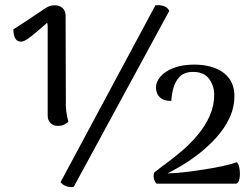

<svg xmlns="http://www.w3.org/2000/svg" viewBox="-20 -728 999 761"><path d="M209 -229Q192 -229 180.5 -240Q169 -251 169 -270V-607Q169 -617 169 -624Q169 -631 167 -638Q152 -625 132 -607.5Q112 -590 93.5 -576.5Q75 -563 64 -563Q52 -563 45.5 -569.5Q39 -576 36.5 -585.5Q34 -595 33.5 -602.5Q33 -610 33 -612Q35 -613 47 -620.5Q59 -628 76 -639.5Q93 -651 111.5 -663Q130 -675 145 -685.5Q160 -696 168 -700Q173 -703 180.5 -705Q188 -707 197 -707Q216 -707 228 -696Q240 -685 240 -665L241 -329Q240 -310 242.5 -288Q245 -266 251 -246Q247 -241 236 -235Q225 -229 209 -229ZM596 -707Q612 -709 627.5 -704.5Q643 -700 651 -685L272 13Q257 15 243.5 10.5Q230 6 220 -6ZM601 0Q594 -6 590.5 -18Q587 -30 591 -44Q611 -60 641.5 -82.5Q672 -105 704.5 -133Q737 -161 765.5 -195.5Q794 -230 811.5 -269.5Q829 -309 829 -353Q829 -387 809 -415Q789 -443 745 -443Q711 -443 692.5 -424Q674 -405 667 -378Q660 -351 659 -328Q635 -328 621.5 -336.5Q608 -345 603 -357.5Q598 -370 598 -380Q598 -404 616.5 -425Q635 -446 669 -459Q703 -472 751 -472Q794 -472 830 -459Q866 -446 887.5 -418Q909 -390 909 -347Q909 -302 889.5 -260.5Q870 -219 838 -183.5Q806 -148 770 -120Q734 -92 700.5 -72Q667 -52 644 -41Q673 -41 710.5 -45.5Q748 -50 787.5 -56Q827 -62 861.5 -69.5Q896 -77 918 -85Q925 -80 928 -66.5Q931 -53 931 -38Q931 -23 927 -11.5Q923 0 913 0Z"/></svg>

Font: Arima Thin Medium
Style: Regular
Weight: 500
Version: Version 1.100